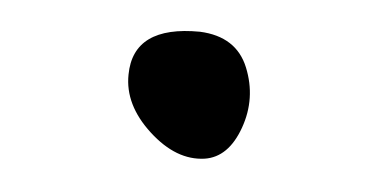

<svg xmlns="http://www.w3.org/2000/svg" viewBox="-20 -302 238 121"><path d="M61 -255Q64 -286 106 -282Q129 -279 135 -259.5Q141 -240 132.5 -221.5Q124 -203 109 -202Q91 -201 75 -218.5Q59 -236 61 -255Z"/></svg>

Font: HarSinai
Style: Regular
Weight: 400
Version: Version 1.1